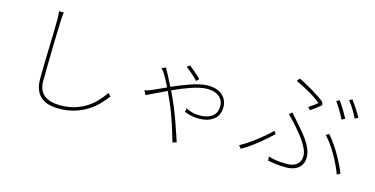

<svg xmlns="http://www.w3.org/2000/svg" viewBox="-80 -1161 3160 1619"><g transform="rotate(15 1500.0 -351.0)"><path d="M311 -762Q308 -745 307 -730Q306 -715 305 -695Q303 -651 301 -586Q299 -521 297.5 -447.5Q296 -374 294.5 -298.5Q293 -223 293 -158Q293 -114 307 -83.5Q321 -53 346.5 -34Q372 -15 406 -6.5Q440 2 481 2Q556 2 613.5 -16.5Q671 -35 715 -64.5Q759 -94 792.5 -131Q826 -168 852 -205L874 -178Q847 -143 811.5 -106Q776 -69 728 -38Q680 -7 618 12.5Q556 32 478 32Q432 32 392.5 22Q353 12 324.5 -11.5Q296 -35 279.5 -73.5Q263 -112 263 -170Q263 -230 264.5 -302.5Q266 -375 268.5 -447Q271 -519 272.5 -584Q274 -649 274 -695Q274 -715 273 -731.5Q272 -748 269 -762Z M1538 -493Q1517 -516 1488 -541.5Q1459 -567 1431 -587L1454 -607Q1463 -600 1476.5 -589.5Q1490 -579 1504.5 -566.5Q1519 -554 1533.5 -540.5Q1548 -527 1560 -515ZM1264 -537Q1268 -527 1272.5 -519Q1277 -511 1283 -501Q1294 -481 1309 -451.5Q1324 -422 1341 -389Q1379 -406 1420 -422.5Q1461 -439 1501 -452.5Q1541 -466 1578.5 -474Q1616 -482 1646 -482Q1690 -482 1722.5 -470.5Q1755 -459 1776 -439.5Q1797 -420 1807.5 -394Q1818 -368 1818 -338Q1818 -307 1807.5 -280Q1797 -253 1774.5 -233.5Q1752 -214 1718 -203Q1684 -192 1637 -192Q1602 -192 1569.5 -200Q1537 -208 1516 -217L1519 -249Q1539 -239 1570.5 -229.5Q1602 -220 1639 -220Q1684 -220 1713.5 -231Q1743 -242 1760 -259Q1777 -276 1783.5 -297Q1790 -318 1790 -339Q1790 -357 1783.5 -377.5Q1777 -398 1761 -414.5Q1745 -431 1717 -442Q1689 -453 1646 -453Q1617 -453 1582.5 -445.5Q1548 -438 1510 -425Q1472 -412 1432.5 -396Q1393 -380 1355 -362Q1366 -339 1376.5 -316.5Q1387 -294 1396 -273Q1415 -231 1431.5 -187.5Q1448 -144 1463 -102Q1478 -60 1490.5 -21.5Q1503 17 1514 49L1480 60Q1470 27 1458.5 -11.5Q1447 -50 1433.5 -91.5Q1420 -133 1404 -176Q1388 -219 1370 -261Q1359 -284 1349 -306Q1339 -328 1329 -350Q1276 -325 1231 -303Q1186 -281 1157 -267L1137 -304Q1153 -307 1165.5 -311Q1178 -315 1189 -320Q1209 -328 1241.5 -343Q1274 -358 1316 -377Q1299 -412 1285 -438.5Q1271 -465 1262 -479Q1256 -488 1246.5 -501Q1237 -514 1229 -522Z M2303 -235Q2280 -212 2250 -185.5Q2220 -159 2186 -132Q2152 -105 2117 -80.5Q2082 -56 2049 -38L2029 -64Q2059 -80 2095 -104Q2131 -128 2166 -155Q2201 -182 2232.5 -209Q2264 -236 2284 -258ZM2888 -38Q2876 -71 2857 -112Q2838 -153 2814.5 -194Q2791 -235 2764.5 -272Q2738 -309 2712 -336L2738 -352Q2766 -320 2793 -281.5Q2820 -243 2843 -202.5Q2866 -162 2885 -123Q2904 -84 2916 -53ZM2295 -37Q2330 -26 2367.5 -20.5Q2405 -15 2462 -15Q2477 -15 2497 -19Q2517 -23 2534.5 -34Q2552 -45 2564 -64.5Q2576 -84 2576 -115Q2576 -143 2563 -173.5Q2550 -204 2529.5 -234.5Q2509 -265 2484 -295.5Q2459 -326 2435 -354L2367 -425L2391 -447Q2405 -432 2422 -412Q2439 -392 2455 -374Q2485 -341 2512 -308Q2539 -275 2560 -242.5Q2581 -210 2593.5 -177.5Q2606 -145 2606 -112Q2606 -70 2589.5 -45Q2573 -20 2549.5 -6.5Q2526 7 2501.5 11Q2477 15 2462 15Q2408 15 2368.5 10Q2329 5 2299 -1ZM2508 -526Q2529 -539 2550 -554Q2571 -569 2583 -580Q2566 -595 2540 -613Q2514 -631 2483 -649Q2452 -667 2419.5 -683.5Q2387 -700 2358 -713L2378 -739Q2404 -727 2436.5 -709.5Q2469 -692 2501.5 -672.5Q2534 -653 2563 -633.5Q2592 -614 2611 -598L2619 -571Q2603 -557 2579 -539Q2555 -521 2529 -503ZM2852 -684Q2862 -670 2874.5 -652.5Q2887 -635 2899 -616.5Q2911 -598 2921.5 -580Q2932 -562 2940 -547L2912 -533Q2895 -567 2872 -605Q2849 -643 2826 -671ZM2750 -649Q2770 -622 2794 -583Q2818 -544 2835 -510L2807 -496Q2800 -511 2789.5 -529.5Q2779 -548 2768 -567Q2757 -586 2745 -604Q2733 -622 2723 -636Z"/></g></svg>

Font: SpoqaHanSansJP-Thin
Style: Regular
Weight: 250
Designer: [Source Han Sans]
Ryoko NISHIZUKA  (kana & ideographs); Paul D. Hunt (Latin, Greek & Cyrillic); Wenlong ZHANG  (bopomofo
Foundry: Spoqa (http://bi.spoqa.com)
Version: Version 1.002.20150607